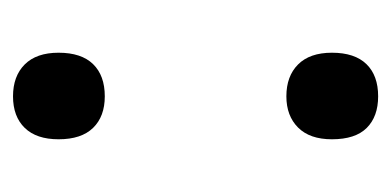

<svg xmlns="http://www.w3.org/2000/svg" viewBox="-173 -417 601 295"><g transform="rotate(90 127.5 -269.5)"><path d="M128 -550Q159 -550 176.5 -532.5Q194 -515 194 -479Q194 -445 176 -427Q158 -409 128 -409Q97 -409 79 -427Q61 -445 61 -479Q61 -514 78.5 -532Q96 -550 128 -550ZM128 -130Q159 -130 176.5 -112Q194 -94 194 -59Q194 -25 176.5 -7Q159 11 128 11Q97 11 79 -7Q61 -25 61 -59Q61 -94 78.5 -112Q96 -130 128 -130Z"/></g></svg>

Font: Noto Sans Georgian Medium Narrow
Style: Regular
Weight: 500
Width: 4
Designer: Monotype Design team
Foundry: Monotype Imaging Inc.
Version: Version 1.000